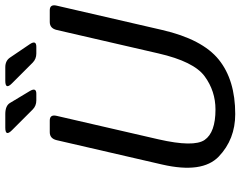

<svg xmlns="http://www.w3.org/2000/svg" viewBox="-113 -799 926 740"><g transform="rotate(-90 350.0 -429.0)"><path d="M217.8 -846.2Q192.4 -871.6 228 -871.6H280.3Q312.5 -871.6 323.2 -853.5L368.7 -777.8Q384.3 -752 358.9 -752H333Q312 -752 297.9 -766.1ZM398.4 -846.2Q373 -871.6 408.7 -871.6H460.9Q485.8 -871.6 498 -853.5L549.3 -777.8Q566.9 -752 539.6 -752H513.7Q492.7 -752 478.5 -766.1ZM85.9 -267.1 179.7 -673.3Q186 -700.2 210.4 -700.2H255.4Q279.8 -700.2 273.4 -673.3L183.1 -281.7Q151.9 -145 180.7 -103.3Q209.5 -61.5 297.9 -61.5Q369.1 -61.5 426 -103.3Q482.9 -145 514.2 -281.7L604.5 -673.3Q610.8 -700.2 635.3 -700.2H680.2Q704.6 -700.2 698.2 -673.3L604.5 -267.1Q568.8 -112.3 490.2 -48.8Q411.6 14.6 280.3 14.6Q183.1 14.6 116.7 -48.8Q50.3 -112.3 85.9 -267.1Z"/></g></svg>

Font: Istok Web
Style: Italic
Weight: 400
Italic angle: -13°
Designer: Andrey V. Panov
Foundry: Andrey V. Panov
Version: Version 1.0.2g